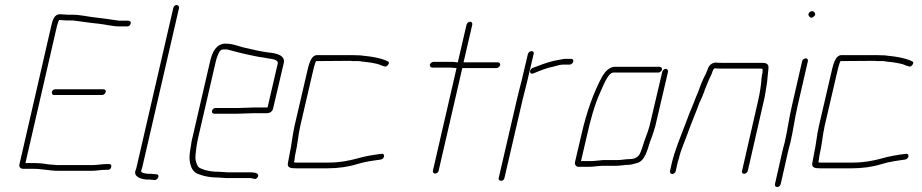

<svg xmlns="http://www.w3.org/2000/svg" viewBox="-20 -693 3697 770"><path d="M196 -312H389C396 -312 402 -317 404 -324C406 -331 401 -335 394 -335H201C195 -335 189 -330 188 -324C187 -318 190 -312 196 -312ZM495 -610H466C460 -610 455 -610 451 -611C423 -615 391 -620 362 -623C332 -626 302 -634 270 -634H252C240 -634 231 -636 220 -636C199 -636 191 -614 186 -591L58 -34C55 -22 64 -15 76 -16H114C148 -16 179 -8 214 -8H348C367 -8 384 -12 403 -12H413C420 -12 424 -16 426 -23C428 -30 425 -35 418 -35H408C389 -35 370 -31 352 -31H220C212 -31 204 -31 197 -32L172 -34C157 -37 136 -39 119 -39H82L209 -591C211 -599 214 -606 217 -613C228 -613 235 -611 247 -611H265C269 -611 274 -611 280 -610C312 -606 342 -601 375 -598C403 -595 431 -587 461 -587H490C497 -587 502 -591 504 -598C506 -605 502 -610 495 -610Z M675 -661 528 -24C527 -19 526 -15 524 -11C514 15 543 25 568 27C575 27 583 27 590 28L600 29C615 29 622 6 608 6L596 5C589 4 581 4 574 4C565 3 544 1 546 -8C548 -13 550 -19 551 -24L698 -661C699 -667 694 -673 688 -673C682 -673 676 -667 675 -661Z M861 -4C836 -4 809 -7 792 -15C785 -17 776 -21 773 -27C767 -39 762 -53 764 -70C766 -92 769 -116 775 -142L846 -449C847 -454 849 -460 852 -468C859 -484 861 -495 879 -495C884 -495 889 -495 894 -494C914 -488 940 -482 960 -477C987 -472 1010 -465 1038 -462L1054 -459C1068 -457 1097 -454 1094 -439L1053 -262H1001C988 -262 953 -260 939 -260H844C838 -260 831 -254 830 -248C829 -242 833 -237 839 -237H934C948 -237 983 -239 996 -239H1050C1061 -239 1072 -245 1075 -257L1118 -440C1125 -471 1089 -479 1062 -482L1046 -484C1041 -485 1035 -486 1029 -487C1009 -490 990 -496 969 -500C941 -505 917 -518 885 -518C848 -518 832 -486 823 -449L752 -142C749 -131 747 -120 746 -110C742 -86 738 -66 741 -47C745 -21 754 0 781 7C801 15 828 19 856 19C866 19 875 21 885 21H977C982 21 987 21 991 22C999 25 1008 28 1014 16C1022 0 997 -2 982 -2H890C880 -2 871 -4 861 -4Z M1390 -472H1252C1225 -472 1217 -428 1210 -398L1161 -187C1152 -147 1150 -114 1142 -78C1139 -65 1138 -54 1135 -41C1130 -20 1146 -18 1167 -18H1293C1336 -18 1378 -24 1413 -35C1440 -44 1477 -49 1507 -53C1523 -56 1526 -79 1509 -76C1477 -72 1440 -66 1411 -57C1377 -48 1341 -41 1298 -41H1172C1167 -41 1164 -41 1159 -42C1162 -54 1162 -66 1165 -78C1174 -115 1175 -146 1184 -187L1233 -398C1236 -411 1242 -439 1248 -448L1385 -449C1390 -448 1395 -448 1401 -448H1418C1423 -448 1428 -447 1433 -446C1460 -443 1491 -440 1511 -430L1521 -427C1527 -424 1532 -427 1537 -434C1542 -441 1540 -446 1533 -448L1524 -452C1506 -459 1481 -464 1459 -467L1441 -469C1434 -470 1430 -470 1425 -471C1415 -471 1401 -472 1390 -472Z M1851 -594 1816 -443H1814C1805 -444 1798 -445 1790 -445H1719C1713 -445 1705 -440 1704 -434C1703 -428 1707 -422 1713 -422H1784C1793 -422 1803 -420 1811 -420L1716 -8C1715 -2 1719 3 1725 3C1731 3 1738 -2 1739 -8L1834 -420H1971C1977 -420 1985 -426 1986 -432C1987 -438 1982 -443 1976 -443H1839L1874 -594C1875 -600 1872 -606 1866 -606C1860 -606 1852 -600 1851 -594Z M2279 -446C2280 -452 2277 -457 2271 -457H2243C2229 -455 2214 -451 2201 -449C2172 -442 2140 -430 2115 -420C2100 -412 2104 -392 2120 -399C2144 -409 2173 -421 2200 -426C2212 -429 2227 -434 2238 -434H2265C2271 -434 2278 -440 2279 -446ZM2097 -476 2073 -374C2067 -350 2059 -320 2053 -294L1980 21C1978 28 1983 32 1990 32C1997 32 2001 28 2003 21L2076 -294C2082 -319 2091 -351 2096 -374L2120 -476C2122 -483 2119 -488 2112 -488C2105 -488 2099 -483 2097 -476Z M2625 -425H2445C2425 -425 2407 -406 2396 -388C2360 -322 2332 -242 2312 -154L2286 -43C2284 -33 2290 -24 2300 -24H2344C2351 -24 2360 -25 2369 -26L2393 -28H2450C2467 -28 2484 -32 2500 -32C2510 -32 2524 -36 2534 -39C2566 -46 2576 -91 2587 -125L2595 -146C2601 -164 2602 -166 2608 -187L2659 -405C2660 -411 2656 -417 2650 -417C2644 -417 2637 -411 2636 -405L2585 -188C2580 -169 2578 -166 2572 -149L2564 -127C2558 -110 2556 -99 2549 -83C2542 -63 2526 -55 2505 -55C2489 -55 2472 -51 2456 -51H2398C2384 -50 2364 -47 2349 -47H2310L2335 -154C2348 -212 2364 -271 2386 -320C2396 -340 2417 -402 2440 -402H2620C2626 -402 2634 -408 2635 -414C2636 -420 2631 -425 2625 -425Z M2690 -7 2696 -34C2697 -39 2699 -48 2703 -59C2711 -94 2725 -122 2737 -156C2752 -199 2770 -239 2785 -281C2793 -298 2798 -308 2804 -325C2807 -336 2814 -350 2818 -361C2823 -376 2834 -392 2838 -408C2840 -411 2842 -419 2847 -419C2854 -418 2862 -418 2869 -418H3026C3030 -418 3033 -418 3038 -417C3038 -414 3039 -409 3038 -402C3036 -395 3035 -387 3034 -378C3032 -351 3028 -323 3021 -292L2956 -8C2954 -1 2957 4 2964 4C2971 4 2977 -1 2979 -8L3044 -292C3047 -303 3048 -313 3050 -324C3053 -343 3057 -363 3058 -381C3059 -395 3062 -413 3062 -425C3060 -440 3049 -441 3031 -441H2874C2867 -441 2860 -441 2853 -442C2836 -443 2821 -430 2817 -412C2815 -407 2812 -401 2810 -396C2799 -375 2789 -351 2781 -327C2775 -311 2770 -303 2764 -285C2751 -254 2739 -225 2728 -194C2709 -143 2686 -91 2673 -34L2667 -7C2666 -1 2670 5 2676 5C2682 5 2689 -1 2690 -7Z M3197 -448 3155 -265C3144 -217 3138 -170 3127 -122C3123 -107 3119 -93 3116 -79L3088 45C3086 52 3090 57 3097 57C3104 57 3109 52 3111 45L3139 -79C3142 -93 3146 -107 3150 -122C3161 -170 3167 -217 3178 -265L3220 -448C3221 -454 3218 -459 3212 -459C3206 -459 3198 -454 3197 -448ZM3224 -629C3229 -623 3233 -618 3243 -626C3253 -634 3249 -640 3245 -645C3235 -655 3216 -640 3224 -629Z M3493 -472H3355C3328 -472 3320 -428 3313 -398L3264 -187C3255 -147 3253 -114 3245 -78C3242 -65 3241 -54 3238 -41C3233 -20 3249 -18 3270 -18H3396C3439 -18 3481 -24 3516 -35C3543 -44 3580 -49 3610 -53C3626 -56 3629 -79 3612 -76C3580 -72 3543 -66 3514 -57C3480 -48 3444 -41 3401 -41H3275C3270 -41 3267 -41 3262 -42C3265 -54 3265 -66 3268 -78C3277 -115 3278 -146 3287 -187L3336 -398C3339 -411 3345 -439 3351 -448L3488 -449C3493 -448 3498 -448 3504 -448H3521C3526 -448 3531 -447 3536 -446C3563 -443 3594 -440 3614 -430L3624 -427C3630 -424 3635 -427 3640 -434C3645 -441 3643 -446 3636 -448L3627 -452C3609 -459 3584 -464 3562 -467L3544 -469C3537 -470 3533 -470 3528 -471C3518 -471 3504 -472 3493 -472Z"/></svg>

Font: Electronic
Style: ExLtIt
Weight: 200
Version: Version 1.011